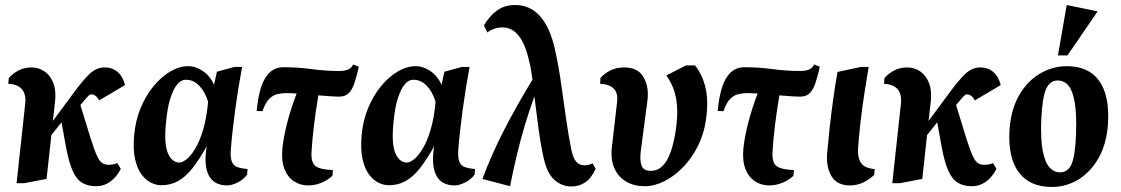

<svg xmlns="http://www.w3.org/2000/svg" viewBox="-20 -728 4454 763"><path d="M45.9 0 80 -314Q89 -391 13 -395L14.9 -418Q30.4 -436 53.6 -448Q76.9 -460 104.9 -460Q134.4 -460 157.4 -443.9Q180.5 -427.9 192 -397.8Q203.5 -367.7 198.9 -325L190.1 -247.4L269 -354Q308.7 -408.5 335.9 -434.3Q363.1 -460.1 396 -460.1Q425.7 -460.1 447 -442.2Q468.2 -424.3 476.9 -390L374 -329Q368.1 -340.3 360.3 -346.6Q352.4 -353 341.1 -353Q337.9 -353 333.7 -349.4Q329.5 -345.9 321.6 -336.9Q313.6 -327.9 299.5 -310.6L341.1 -175Q356 -128.7 366.3 -106.9Q376.6 -85.1 387.4 -79.1Q398.1 -73.1 411.1 -73.1Q420.1 -73.1 429.4 -74.7Q438.6 -76.4 445.9 -80.1L460 -57Q444.2 -25.2 418.8 -6.6Q393.4 12 361 12Q329 12 306.1 -1.9Q283.3 -15.9 268.2 -50.2Q253.2 -84.5 242 -144.9L224.5 -241.9L184.1 -191.2L165.1 -17.1L76.1 0Z M621 8.1Q601 8.1 580.2 -1.9Q559.5 -12 542.5 -34.6Q525.5 -57.3 516.9 -95.2Q508.3 -133.1 512.9 -187.9Q517.9 -248.1 538.8 -298.4Q559.6 -348.8 590.7 -386.2Q621.9 -423.6 657.4 -444.3Q692.9 -465 727 -465Q758.1 -465 786.4 -445.6Q814.6 -426.2 830.6 -391.7L842.1 -443.1L911.9 -462.1H942.1Q926.5 -379.1 914.6 -291.1Q902.6 -203 896.9 -129Q895.5 -99.1 902 -84.1Q908.5 -69 924.2 -63.7Q939.9 -58.4 963.9 -56.1L962 -34Q946.2 -13 922.8 -2.1Q899.4 8.9 883.9 8.9Q829.7 8.9 809.4 -31.6Q789 -72.1 801.4 -146.6Q771.4 -93.1 744.1 -58.7Q716.7 -24.2 687.2 -8.1Q657.6 8.1 621 8.1ZM693.1 -82Q704.7 -82 721.3 -95Q737.9 -108 755.3 -136.4Q772.7 -164.7 786.9 -211.3Q801.1 -257.9 807 -324Q794 -364.6 771.4 -387.8Q748.7 -411 719.1 -411Q707.2 -411 697.7 -404.8Q688.1 -398.6 679.1 -385.9Q668.4 -371.1 656.9 -337.2Q645.4 -303.2 639.1 -234.9Q631.6 -153.1 647.9 -117.6Q664.1 -82 693.1 -82Z M1205.1 8.9Q1173.2 8.9 1148.1 -7.6Q1123 -24.1 1110.3 -56.8Q1097.6 -89.5 1102.1 -137.1Q1107.3 -186.7 1122.2 -243.4Q1137.1 -300.1 1158.8 -356.3Q1147.3 -357 1137.1 -357.5Q1127 -358 1119 -358Q1099.8 -358 1081.8 -353.8Q1063.9 -349.5 1048.9 -334.1Q1034 -318.8 1023 -286.1L1000 -287Q1005 -341.3 1017.1 -380Q1029.3 -418.8 1051.5 -439.8Q1073.8 -460.9 1107 -460.9Q1162.6 -460.9 1218.1 -453.4Q1273.5 -445.9 1328.1 -445.9Q1350.9 -445.9 1364.4 -452.3Q1378 -458.6 1383 -471.9L1406.1 -462.9Q1397.2 -423.9 1388.3 -397.3Q1379.4 -370.8 1365.5 -357.4Q1351.6 -344 1328.1 -344Q1311.5 -344 1289.5 -345.7Q1267.5 -347.4 1245.2 -349.1Q1234.9 -288.9 1227.8 -230.2Q1220.7 -171.5 1218.1 -126.1Q1215.1 -82.4 1233.6 -68.3Q1252.1 -54.1 1303.1 -52.1L1300.9 -29.1Q1279.4 -10.1 1254.7 -0.6Q1230 8.9 1205.1 8.9Z M1525 8.1Q1505 8.1 1484.2 -1.9Q1463.5 -12 1446.5 -34.6Q1429.5 -57.3 1420.9 -95.2Q1412.3 -133.1 1416.9 -187.9Q1421.9 -248.1 1442.8 -298.4Q1463.6 -348.8 1494.7 -386.2Q1525.9 -423.6 1561.4 -444.3Q1596.9 -465 1631 -465Q1662.1 -465 1690.4 -445.6Q1718.6 -426.2 1734.6 -391.7L1746.1 -443.1L1815.9 -462.1H1846.1Q1830.5 -379.1 1818.6 -291.1Q1806.6 -203 1800.9 -129Q1799.5 -99.1 1806 -84.1Q1812.5 -69 1828.2 -63.7Q1843.9 -58.4 1867.9 -56.1L1866 -34Q1850.2 -13 1826.8 -2.1Q1803.4 8.9 1787.9 8.9Q1733.7 8.9 1713.4 -31.6Q1693 -72.1 1705.4 -146.6Q1675.4 -93.1 1648.1 -58.7Q1620.7 -24.2 1591.2 -8.1Q1561.6 8.1 1525 8.1ZM1597.1 -82Q1608.7 -82 1625.3 -95Q1641.9 -108 1659.3 -136.4Q1676.7 -164.7 1690.9 -211.3Q1705.1 -257.9 1711 -324Q1698 -364.6 1675.4 -387.8Q1652.7 -411 1623.1 -411Q1611.2 -411 1601.7 -404.8Q1592.1 -398.6 1583.1 -385.9Q1572.4 -371.1 1560.9 -337.2Q1549.4 -303.2 1543.1 -234.9Q1535.6 -153.1 1551.9 -117.6Q1568.1 -82 1597.1 -82Z M1897 -16.9Q1933.5 -114.5 1983.1 -211Q2032.6 -307.5 2096 -411.6Q2093.1 -432.6 2090.1 -450.9Q2087.1 -469.2 2083 -484Q2072.6 -532.1 2056.8 -561.9Q2041 -591.6 2021.1 -605.4Q2001.3 -619.1 1978.1 -619.1Q1960.3 -619.1 1945.2 -614.1Q1930.1 -609 1916.9 -599L1903.1 -627Q1924.6 -663.8 1954.6 -685.9Q1984.6 -708.1 2026.9 -708.1Q2057 -708.1 2081.6 -697Q2106.1 -685.9 2125.9 -663.9Q2145.6 -641.9 2161 -607.9Q2176.4 -574 2186.1 -528.1Q2200 -466 2209.9 -395.4Q2219.7 -324.9 2229.6 -256.1Q2239.4 -187.3 2250.9 -131Q2256.4 -105.8 2264.6 -92.8Q2272.7 -79.9 2282.6 -75.4Q2292.5 -71 2302.1 -71Q2311.6 -71 2319.7 -73.2Q2327.9 -75.5 2334.9 -79.1L2347.1 -57.1Q2330 -19.8 2305.8 -3.4Q2281.6 13 2250.9 13Q2212.4 13 2182.9 -13.6Q2153.4 -40.1 2140.1 -101.9Q2128.3 -155.5 2119.8 -219.1Q2111.4 -282.8 2103.6 -344.8Q2084.1 -291.1 2065.9 -230.8Q2047.7 -170.4 2033.1 -108.6Q2018.5 -46.8 2006.9 11.9Z M2541.9 12Q2501 12 2469.4 -5.7Q2437.8 -23.5 2421.6 -59.2Q2405.5 -94.9 2412.1 -147.9L2432 -319.9Q2437 -356.7 2420.1 -374.9Q2403.3 -393 2365.1 -395L2366.1 -418Q2380.1 -434.5 2403.9 -447.2Q2427.6 -460 2462.1 -460Q2514.6 -460 2537.2 -421.9Q2559.7 -383.7 2553 -328.9L2526.1 -125.1Q2522.1 -89.3 2529.9 -69.2Q2537.6 -49.1 2566 -49.1Q2589.1 -49.1 2605.7 -62.2Q2622.4 -75.4 2633.7 -97.7Q2645 -120 2652.3 -146.6Q2659.5 -173.1 2663.9 -200Q2676.1 -272.3 2668.2 -327.9Q2660.2 -383.6 2628 -428.1L2706.1 -468.1H2742.1Q2773.4 -428.1 2784.7 -374.7Q2796 -321.4 2785 -248.9Q2776.7 -193.3 2752.6 -145.9Q2728.4 -98.5 2693.9 -63Q2659.4 -27.5 2619.8 -7.8Q2580.2 12 2541.9 12Z M3037.1 8.9Q3005.2 8.9 2980.1 -7.6Q2955 -24.1 2942.3 -56.8Q2929.6 -89.5 2934.1 -137.1Q2939.3 -186.7 2954.2 -243.4Q2969.1 -300.1 2990.8 -356.3Q2979.3 -357 2969.1 -357.5Q2959 -358 2951 -358Q2931.8 -358 2913.8 -353.8Q2895.9 -349.5 2880.9 -334.1Q2866 -318.8 2855 -286.1L2832 -287Q2837 -341.3 2849.1 -380Q2861.3 -418.8 2883.5 -439.8Q2905.8 -460.9 2939 -460.9Q2994.6 -460.9 3050.1 -453.4Q3105.5 -445.9 3160.1 -445.9Q3182.9 -445.9 3196.4 -452.3Q3210 -458.6 3215 -471.9L3238.1 -462.9Q3229.2 -423.9 3220.3 -397.3Q3211.4 -370.8 3197.5 -357.4Q3183.6 -344 3160.1 -344Q3143.5 -344 3121.5 -345.7Q3099.5 -347.4 3077.2 -349.1Q3066.9 -288.9 3059.8 -230.2Q3052.7 -171.5 3050.1 -126.1Q3047.1 -82.4 3065.6 -68.3Q3084.1 -54.1 3135.1 -52.1L3132.9 -29.1Q3111.4 -10.1 3086.7 -0.6Q3062 8.9 3037.1 8.9Z M3358.1 8.9Q3306.6 8.9 3284.6 -27.4Q3262.5 -63.6 3267.1 -120.1Q3270.8 -163.5 3276.7 -217.6Q3282.6 -271.8 3290.6 -329.8Q3298.5 -387.9 3308.1 -442.1L3402.1 -462.1H3432Q3422.7 -407.7 3414.1 -351Q3405.5 -294.2 3399.5 -240.8Q3393.5 -187.4 3390.1 -142.1Q3388.1 -112.1 3394.9 -93.7Q3401.6 -75.2 3416.9 -66.6Q3432.1 -58 3456.1 -56L3453.9 -33Q3435.2 -14.8 3410.4 -2.9Q3385.6 8.9 3358.1 8.9Z M3525.9 0 3560 -314Q3569 -391 3493 -395L3494.9 -418Q3510.4 -436 3533.6 -448Q3556.9 -460 3584.9 -460Q3614.4 -460 3637.4 -443.9Q3660.5 -427.9 3672 -397.8Q3683.5 -367.7 3678.9 -325L3670.1 -247.4L3749 -354Q3788.7 -408.5 3815.9 -434.3Q3843.1 -460.1 3876 -460.1Q3905.7 -460.1 3927 -442.2Q3948.2 -424.3 3956.9 -390L3854 -329Q3848.1 -340.3 3840.3 -346.6Q3832.4 -353 3821.1 -353Q3817.9 -353 3813.7 -349.4Q3809.5 -345.9 3801.6 -336.9Q3793.6 -327.9 3779.5 -310.6L3821.1 -175Q3836 -128.7 3846.3 -106.9Q3856.6 -85.1 3867.4 -79.1Q3878.1 -73.1 3891.1 -73.1Q3900.1 -73.1 3909.4 -74.7Q3918.6 -76.4 3925.9 -80.1L3940 -57Q3924.2 -25.2 3898.8 -6.6Q3873.4 12 3841 12Q3809 12 3786.1 -1.9Q3763.3 -15.9 3748.2 -50.2Q3733.2 -84.5 3722 -144.9L3704.5 -241.9L3664.1 -191.2L3645.1 -17.1L3556.1 0Z M4160.1 15Q4071.4 15 4028 -43.9Q3984.6 -102.9 3991.9 -214.9Q3997.8 -293.1 4029.6 -348.9Q4061.4 -404.6 4111.5 -434.8Q4161.6 -465 4220.1 -465Q4306.4 -465 4348.3 -406.4Q4390.2 -347.7 4383 -235.1Q4377.7 -157.2 4346.4 -101.3Q4315.1 -45.4 4266.4 -15.2Q4217.6 15 4160.1 15ZM4191.9 -43.1Q4224.4 -43.1 4238.7 -76.6Q4253 -110.1 4256.1 -196.1Q4258.8 -273.1 4251.1 -319.8Q4243.4 -366.4 4226.4 -387.3Q4209.4 -408.1 4183.1 -408.1Q4152.1 -408.1 4137 -373.9Q4121.9 -339.6 4117.9 -252.1Q4115 -176 4123.5 -130.1Q4132 -84.2 4149.9 -63.7Q4167.9 -43.1 4191.9 -43.1ZM4184.3 -507.9 4219 -708 4342.1 -682.9 4222.1 -507.9Z"/></svg>

Font: Ancizar Serif Light
Style: Italic
Weight: 300
Italic angle: -4°
Designer: Cesar Puertas, Viviana Monsalve, Julian Moncada, Julian Prieto, Jose Castro, Felipe Aragon, Mariel Hernandez, Sara Alarc
Version: Version 8.100